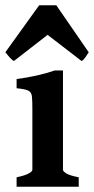

<svg xmlns="http://www.w3.org/2000/svg" viewBox="-35 -712 358 732"><path d="M28.3 0V-36.1Q59.1 -42.5 73.7 -50.3Q88.4 -58.1 88.4 -64.5V-296.9Q88.4 -328.6 86.7 -344.5Q85 -360.4 72.8 -366.5Q60.5 -372.6 28.3 -375.5V-410.6Q68.8 -416 105 -424.1Q141.1 -432.1 173.8 -443.4H205.1V-64.5Q205.1 -58.6 218.5 -50.5Q231.9 -42.5 265.1 -36.1V0ZM303.2 -512.7Q297.9 -503.9 290.5 -493.4Q283.2 -482.9 275.9 -479.5L146.5 -579.1L18.1 -479.5Q10.7 -482.9 1.5 -493.4Q-7.8 -503.9 -14.6 -512.7L114.3 -691.9H179.7Z"/></svg>

Font: Namdhinggo
Style: Bold
Weight: 700
Designer: Victor Gaultney
Foundry: SIL International
Version: Version 3.001